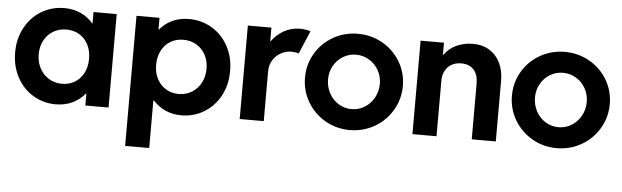

<svg xmlns="http://www.w3.org/2000/svg" viewBox="-47 -698 3469 1071"><g transform="rotate(5 1687.0 -163.0)"><path d="M438.5 -66.4H436Q406.2 -30.8 364.7 -11.5Q323.2 7.8 272.5 7.8Q202.6 7.8 145.3 -27.1Q87.9 -62 55.2 -123.5Q22.5 -185.1 22.5 -261.7Q22.5 -338.4 55.9 -400.1Q89.4 -461.9 147.2 -496.6Q205.1 -531.2 275.4 -531.2Q325.7 -531.2 366.5 -512.7Q407.2 -494.1 436.5 -460H438.5V-523.4H568.4V0H438.5ZM436.5 -260.7Q436.5 -306.2 418.7 -340.8Q400.9 -375.5 369.1 -394.3Q337.4 -413.1 296.9 -413.1Q256.3 -413.1 223.9 -394Q191.4 -375 172.9 -340.6Q154.3 -306.2 154.3 -262.7Q154.3 -219.7 172.6 -184.8Q190.9 -149.9 223.6 -129.6Q256.3 -109.4 297.9 -109.4Q337.9 -109.4 369.4 -128.4Q400.9 -147.5 418.7 -181.6Q436.5 -215.8 436.5 -260.7Z M679.2 -523.4H808.1V-458H810.5Q839.8 -493.2 881.1 -512.2Q922.4 -531.2 973.1 -531.2Q1043.5 -531.2 1101.6 -496.6Q1159.7 -461.9 1193.1 -400.1Q1226.6 -338.4 1226.1 -261.7Q1226.6 -185.1 1193.6 -123.5Q1160.6 -62 1103.3 -27.1Q1045.9 7.8 976.1 7.8Q927.2 7.8 887.5 -10Q847.7 -27.8 817.9 -60.5H814V205.1H679.2ZM1094.2 -262.7Q1094.2 -306.2 1075.9 -340.6Q1057.6 -375 1024.9 -394Q992.2 -413.1 951.7 -413.1Q911.6 -413.1 879.9 -394.3Q848.1 -375.5 830.1 -340.8Q812 -306.2 812 -260.7Q812 -215.8 830.1 -181.6Q848.1 -147.5 879.6 -128.4Q911.1 -109.4 950.7 -109.4Q992.2 -109.4 1024.9 -129.6Q1057.6 -149.9 1075.9 -184.8Q1094.2 -219.7 1094.2 -262.7Z M1302.7 -523.4H1434.6V-448.2H1437.5Q1463.9 -484.4 1503.9 -507.6Q1543.9 -530.8 1595.7 -531.2Q1613.8 -530.8 1629.9 -527.8Q1646 -524.9 1653.3 -521.5L1598.6 -392.6Q1593.8 -395 1581.8 -397.2Q1569.8 -399.4 1556.6 -399.4Q1528.8 -399.4 1501.5 -385.5Q1474.1 -371.6 1455.8 -343.8Q1437.5 -315.9 1437.5 -277.3V0H1302.7Z M1645.5 -262.7Q1645.5 -336.4 1681.9 -397.9Q1718.3 -459.5 1781 -495.4Q1843.8 -531.2 1918.9 -531.2Q1994.1 -531.2 2057.1 -495.4Q2120.1 -459.5 2156.7 -397.9Q2193.4 -336.4 2193.4 -262.7Q2193.4 -189 2156.7 -126.7Q2120.1 -64.5 2057.1 -28.3Q1994.1 7.8 1918.9 7.8Q1844.2 7.8 1781.5 -28.3Q1718.8 -64.5 1682.1 -126.5Q1645.5 -188.5 1645.5 -262.7ZM2064.5 -263.7Q2064.5 -305.2 2044.9 -339.6Q2025.4 -374 1991.9 -394Q1958.5 -414.1 1918.9 -414.1Q1878.9 -414.1 1845.9 -394Q1813 -374 1793.7 -339.6Q1774.4 -305.2 1774.4 -263.7Q1774.4 -221.7 1793.7 -186Q1813 -150.4 1846.2 -129.9Q1879.4 -109.4 1918.9 -109.4Q1959 -109.4 1992.4 -130.1Q2025.9 -150.9 2045.2 -186.3Q2064.5 -221.7 2064.5 -263.7Z M2270 -523.4H2400.9V-456.1H2403.8Q2428.7 -492.2 2470.7 -511.7Q2512.7 -531.2 2563 -531.2Q2617.7 -531.2 2657 -506.1Q2696.3 -481 2716.6 -437.7Q2736.8 -394.5 2736.8 -340.8V0H2602.1V-311.5Q2602.1 -362.8 2576.9 -389.9Q2551.8 -417 2507.3 -417Q2478 -417 2454.8 -404.5Q2431.6 -392.1 2418.2 -368.2Q2404.8 -344.2 2404.8 -310.5V0H2270Z M2804.2 -262.7Q2804.2 -336.4 2840.6 -397.9Q2877 -459.5 2939.7 -495.4Q3002.4 -531.2 3077.6 -531.2Q3152.8 -531.2 3215.8 -495.4Q3278.8 -459.5 3315.4 -397.9Q3352.1 -336.4 3352.1 -262.7Q3352.1 -189 3315.4 -126.7Q3278.8 -64.5 3215.8 -28.3Q3152.8 7.8 3077.6 7.8Q3002.9 7.8 2940.2 -28.3Q2877.4 -64.5 2840.8 -126.5Q2804.2 -188.5 2804.2 -262.7ZM3223.1 -263.7Q3223.1 -305.2 3203.6 -339.6Q3184.1 -374 3150.6 -394Q3117.2 -414.1 3077.6 -414.1Q3037.6 -414.1 3004.6 -394Q2971.7 -374 2952.4 -339.6Q2933.1 -305.2 2933.1 -263.7Q2933.1 -221.7 2952.4 -186Q2971.7 -150.4 3004.9 -129.9Q3038.1 -109.4 3077.6 -109.4Q3117.7 -109.4 3151.1 -130.1Q3184.6 -150.9 3203.9 -186.3Q3223.1 -221.7 3223.1 -263.7Z"/></g></svg>

Font: Reddit Sans Chocolate
Style: Bold
Weight: 700
Designer: Stephen Hutchings
Foundry: Reddit
Version: Version 1.011